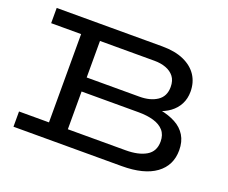

<svg xmlns="http://www.w3.org/2000/svg" viewBox="-112 -864 1237 1042"><g transform="rotate(20 506.0 -343.0)"><path d="M51 0V-88H667Q741 -88 785 -114Q829 -140 829 -197Q829 -236 808 -260Q787 -284 749.5 -295Q712 -306 663 -306H296V-387H638Q700 -387 739.5 -413.5Q779 -440 779 -494Q779 -531 761.5 -553.5Q744 -576 714.5 -587Q685 -598 648 -598H51V-686H660Q735 -686 786 -663Q837 -640 863 -600Q889 -560 889 -507Q889 -467 872.5 -435Q856 -403 825.5 -380.5Q795 -358 753 -346.5Q711 -335 662 -335V-367Q720 -367 770 -357.5Q820 -348 858.5 -327.5Q897 -307 918.5 -272Q940 -237 940 -187Q940 -99 872 -49.5Q804 0 676 0ZM224 -50V-636H333V-50Z"/></g></svg>

Font: BioRhyme SemiExpanded
Style: Regular
Weight: 400
Width: 6
Designer: Aoife Mooney
Foundry: Aoife Mooney Type
Version: Version 1.600;gftools[0.9.33]